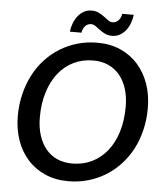

<svg xmlns="http://www.w3.org/2000/svg" viewBox="-59 -946 869 1005"><g transform="rotate(5 375.0 -443.0)"><path d="M719 -409.5Q719 -349.5 706 -295Q693 -240.5 668.8 -194.2Q644.5 -148 610 -110.8Q575.5 -73.5 533 -47.2Q490.5 -21 441 -6.8Q391.5 7.5 336.5 7.5Q269 7.5 214.8 -16.5Q160.5 -40.5 122.8 -82.8Q85 -125 64.8 -183Q44.5 -241 44.5 -309.5Q44.5 -370 57.8 -424.5Q71 -479 95 -525.5Q119 -572 153.5 -609.5Q188 -647 230.5 -673.2Q273 -699.5 322.5 -713.8Q372 -728 427 -728Q494.5 -728 548.5 -704Q602.5 -680 640.5 -637.2Q678.5 -594.5 698.8 -536.2Q719 -478 719 -409.5ZM603 -407Q603 -458.5 590 -500.2Q577 -542 552.5 -571.8Q528 -601.5 492.8 -617.5Q457.5 -633.5 413.5 -633.5Q357 -633.5 310.2 -610.8Q263.5 -588 230.2 -546Q197 -504 178.5 -444.8Q160 -385.5 160 -313Q160 -261.5 173 -219.8Q186 -178 210.2 -148.2Q234.5 -118.5 269.5 -102.5Q304.5 -86.5 349 -86.5Q406 -86.5 452.8 -109.2Q499.5 -132 533 -173.8Q566.5 -215.5 584.8 -274.8Q603 -334 603 -407ZM496 -841.5Q506.5 -841.5 514.8 -846Q523 -850.5 528.8 -857.5Q534.5 -864.5 538 -873Q541.5 -881.5 542.5 -890H603Q600.5 -866.5 592.2 -845Q584 -823.5 570.8 -807Q557.5 -790.5 539.5 -780.5Q521.5 -770.5 499.5 -770.5Q477.5 -770.5 461.5 -778.5Q445.5 -786.5 432.8 -796.2Q420 -806 408.8 -814Q397.5 -822 385 -822Q374.5 -822 366.2 -817.5Q358 -813 352.2 -806Q346.5 -799 343 -790.2Q339.5 -781.5 338.5 -773H277.5Q280 -796 288.5 -817.8Q297 -839.5 310.2 -856.2Q323.5 -873 341.5 -883Q359.5 -893 381 -893Q403.5 -893 419.5 -885Q435.5 -877 448.5 -867.2Q461.5 -857.5 472.5 -849.5Q483.5 -841.5 496 -841.5Z"/></g></svg>

Font: Lato 2
Style: Italic
Weight: 600
Italic angle: -7°
Designer: Lukasz Dziedzic with Adam Twardoch and Botio Nikoltchev
Foundry: tyPoland Lukasz Dziedzic
Version: Version 2.015; 2015-08-06; http://www.latofonts.com/